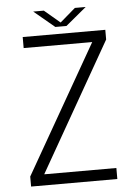

<svg xmlns="http://www.w3.org/2000/svg" viewBox="-58 -902 662 946"><g transform="rotate(-5 273.0 -429.0)"><path d="M127.5 -54.5H483.5V0H57V-49.5L419 -683H80V-737.5H488.5V-689.5L127.5 -56ZM142.5 -858H195L272.5 -792.5L348.5 -858H402L299.5 -773H244.5Z"/></g></svg>

Font: Epilogue Light
Style: Regular
Weight: 300
Designer: Tyler Finck
Foundry: Etcetera Type Co
Version: Version 2.111; ttfautohint (v1.8.3)